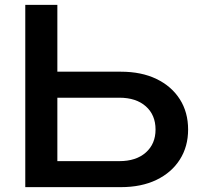

<svg xmlns="http://www.w3.org/2000/svg" viewBox="-20 -770 819 790"><path d="M84 0V-750H216V-48L157 -107H471Q540 -107 580 -142.5Q620 -178 620 -237Q620 -297 580 -332.5Q540 -368 471 -368H144V-475H477Q562 -475 624 -445Q686 -415 720 -361.5Q754 -308 754 -237Q754 -167 720 -113.5Q686 -60 624 -30Q562 0 477 0Z"/></svg>

Font: Unbounded
Style: Regular
Weight: 400
Designer: Luke Prowse, Jean-Baptiste Morizot, Fátima Lázaro, Florian Runge
Foundry: NaN
Version: Version 1.701;gftools[0.9.28.dev5+ged2979d]